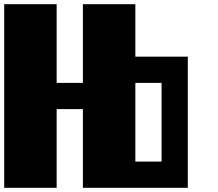

<svg xmlns="http://www.w3.org/2000/svg" viewBox="-20 -1020 1040 915"><path d="M0 -125V-1000H250V-625H375V-1000H625V-750H875V-125H375V-500H250V-125ZM625 -250H750V-625H625Z"/></svg>

Font: Press Start 2P
Style: Regular
Weight: 400
Designer: CodeMan38
Foundry: CodeMan38
Version: Version 3.000